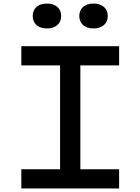

<svg xmlns="http://www.w3.org/2000/svg" viewBox="-20 -1060 790 1080"><path d="M100 -108H318V-692H100V-800H650V-692H432V-108H650V0H100ZM164 -970Q164 -1002 185.5 -1021Q207 -1040 244 -1040Q281 -1040 302.5 -1021Q324 -1002 324 -970Q324 -938 302.5 -919Q281 -900 244 -900Q207 -900 185.5 -919Q164 -938 164 -970ZM426 -970Q426 -1002 447.5 -1021Q469 -1040 506 -1040Q543 -1040 564.5 -1021Q586 -1002 586 -970Q586 -938 564.5 -919Q543 -900 506 -900Q469 -900 447.5 -919Q426 -938 426 -970Z"/></svg>

Font: Martian Mono Custom sWd Rg
Style: Regular
Weight: 400
Width: 6
Monospace: yes
Designer: Alex Havermale
Foundry: Evil Martians
Version: Version 1.000